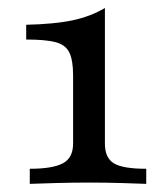

<svg xmlns="http://www.w3.org/2000/svg" viewBox="-20 -452 405 472"><path d="M53.2 0V-37.1Q108.9 -37.1 134.3 -50.4Q159.7 -63.7 159.7 -99.2V-266.9Q159.7 -304 150.4 -323Q141.1 -341.9 116.5 -348.4Q91.9 -354.8 44.4 -354.8V-391.1Q113.7 -392.7 158.1 -402Q202.4 -411.3 237.9 -432.3V-99.2Q237.9 -63.7 260.1 -50.4Q282.3 -37.1 339.5 -37.1V0Q319.4 -0.8 279.8 -2Q240.3 -3.2 200 -3.2Q157.3 -3.2 116.1 -2Q75 -0.8 53.2 0Z"/></svg>

Font: Playfair 9pt
Style: Regular
Weight: 400
Designer: Claus Eggers Sørensen
Foundry: Claus Eggers Sørensen
Version: Version 2.203